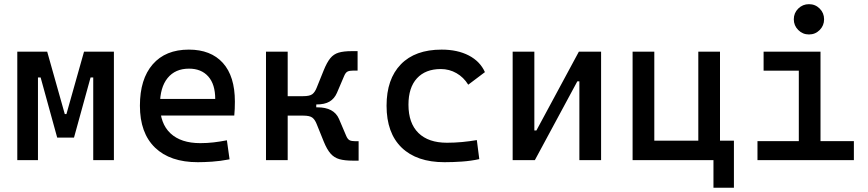

<svg xmlns="http://www.w3.org/2000/svg" viewBox="-20 -764 4142 916"><path d="M276.4 -107.4 291 -219.7H296.9L380.9 -517.6H440.4V-394.5H412.1L333 -107.4ZM62.5 0V-517.6H161.1V0ZM252.9 -107.4 173.8 -394.5H145.5V-517.6H205.1L289.1 -219.7H293L302.7 -107.4ZM424.8 0V-517.6H523.4V0Z M923.8 9.8Q791.5 9.8 719.5 -59.8Q647.5 -129.4 647.5 -259.8Q647.5 -386.7 708.5 -457Q769.5 -527.3 880.9 -527.3Q985.8 -527.3 1043.2 -463.9Q1100.6 -400.4 1100.6 -279.3Q1100.6 -243.7 1097.7 -212.9H734.4V-292H1006.8Q1006.8 -361.8 973.6 -399.2Q940.4 -436.5 881.8 -436.5Q815.9 -436.5 779.5 -391.6Q743.2 -346.7 743.2 -264.6Q743.2 -174.8 793.2 -127.9Q843.3 -81.1 935.5 -81.1Q967.8 -81.1 999 -84.7Q1030.3 -88.4 1062.5 -94.7L1075.2 -3.9Q1029.3 4.9 991.2 7.3Q953.1 9.8 923.8 9.8Z M1433.6 -265.6 1426.3 -305.2Q1457.5 -305.2 1470 -314.7Q1482.4 -324.2 1490.7 -345.2L1524.4 -428.7Q1539.6 -466.3 1555.7 -486.1Q1571.8 -505.9 1595.7 -512.9Q1619.6 -520 1657.7 -520H1686V-427.2H1665Q1647 -427.2 1637.7 -422.4Q1628.4 -417.5 1621.6 -400.9L1587.4 -320.8Q1575.2 -293 1552 -279.3Q1528.8 -265.6 1489.3 -265.6ZM1249 0V-517.6H1352.5V0ZM1345.2 -212.4V-305.2H1488.8V-212.4ZM1662.6 2.4Q1624.5 2.4 1599.4 -4.6Q1574.2 -11.7 1556.9 -31.5Q1539.6 -51.3 1524.4 -88.9L1490.7 -172.4Q1482.4 -193.4 1470 -202.9Q1457.5 -212.4 1426.3 -212.4L1433.6 -252H1494.1Q1573.2 -252 1597.2 -196.8L1631.3 -116.7Q1638.2 -100.1 1647.5 -95.2Q1656.7 -90.3 1674.8 -90.3H1690.9V2.4Z M2100.6 9.8Q1968.3 9.8 1896.2 -59.8Q1824.2 -129.4 1824.2 -259.8Q1824.2 -386.7 1892.3 -457Q1960.4 -527.3 2086.9 -527.3Q2162.6 -527.3 2216.6 -499.3Q2270.5 -471.2 2293.5 -419.9L2213.9 -359.9Q2191.9 -395.5 2157.7 -415Q2123.5 -434.6 2083 -434.6Q2009.8 -434.6 1969.2 -390.4Q1928.7 -346.2 1928.7 -264.6Q1928.7 -176.3 1976.3 -129.6Q2023.9 -83 2112.3 -83Q2148.4 -83 2184.6 -86.4Q2220.7 -89.8 2254.9 -95.7L2266.6 -4.9Q2226.6 3.9 2183.8 6.8Q2141.1 9.8 2100.6 9.8Z M2494.1 0V-141.6H2539.1L2741.7 -517.6H2775.9V-376H2734.4L2531.7 0ZM2425.8 0V-517.6H2529.3V0ZM2744.1 0V-517.6H2847.7V0Z M3311.5 0V-517.6H3415V0ZM3028.3 0V-92.8H3455.6V0ZM2998 0V-517.6H3101.6V0ZM3383.8 131.8V-92.8H3481.4V131.8Z M3791 0V-488.3H3894.5V0ZM3593.8 0V-90.8H3800.8V0ZM3884.8 0V-90.8H4053.7V0ZM3623 -426.8V-517.6H3894.5V-426.8ZM3839.4 -599.6Q3809.6 -599.6 3788.3 -620.8Q3767.1 -642.1 3767.1 -671.9Q3767.1 -702.1 3788.3 -723.1Q3809.6 -744.1 3839.4 -744.1Q3869.6 -744.1 3890.6 -723.1Q3911.6 -702.1 3911.6 -671.9Q3911.6 -642.1 3890.6 -620.8Q3869.6 -599.6 3839.4 -599.6Z"/></svg>

Font: Cascadia Code
Style: Regular
Weight: 400
Designer: Aaron Bell
Foundry: Saja Typeworks
Version: Version 2404.023